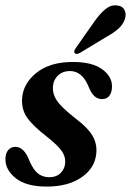

<svg xmlns="http://www.w3.org/2000/svg" viewBox="-23 -679 483 708"><path d="M158.5 -25.5Q185.5 -25.5 201.5 -42Q217.5 -58.5 217.5 -82.5Q218 -103.5 203.5 -123.8Q189 -144 148 -176.5Q97.5 -215.5 76.8 -245.5Q56 -275.5 58.5 -315.5Q62 -371 111.8 -410.8Q161.5 -450.5 246 -450.5Q316.5 -450.5 353 -424.2Q389.5 -398 390 -361.5Q390 -338 380.2 -325.8Q370.5 -313.5 354 -313.5Q337 -313.5 324.8 -324.8Q312.5 -336 301 -365.5Q278 -417 235 -417Q207 -417 189.5 -399.2Q172 -381.5 172 -354Q171.5 -331 186.5 -308.2Q201.5 -285.5 249.5 -247Q303.5 -206.5 320 -175.2Q336.5 -144 331.5 -108.5Q325 -57 276 -24Q227 9 149.5 9Q74 9 35.5 -21.5Q-3 -52 -3 -92Q-3 -112.5 6.8 -125Q16.5 -137.5 34 -137.5Q66.5 -137.5 86.5 -84Q100.5 -51.5 118 -38.5Q135.5 -25.5 158.5 -25.5ZM325 -599.5Q345.5 -628.5 365.5 -645Q385.5 -661.5 408 -659Q429.5 -657 436.5 -641.2Q443.5 -625.5 437.5 -608.5Q430 -587.5 413.2 -572.8Q396.5 -558 371 -544L271 -483.5Q257.5 -476.5 252 -484Q249.5 -488.5 251.8 -493.5Q254 -498.5 258 -504Z"/></svg>

Font: Fraunces 144pt S050 SemiBold
Style: Italic
Weight: 600
Italic angle: -16°
Version: Version 1.000; ttfautohint (v1.8.3)